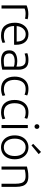

<svg xmlns="http://www.w3.org/2000/svg" viewBox="1451 -2266 825 3767"><g transform="rotate(90 1863.5 -382.5)"><path d="M86 0V-492Q115 -505 159 -515.5Q203 -526 258 -526Q289 -526 316.5 -521.5Q344 -517 358 -512L345 -459Q334 -464 310 -468Q286 -472 251 -472Q215 -472 188 -466Q161 -460 147 -453V0Z M680 10Q547 10 486.5 -63.5Q426 -137 426 -262Q426 -344 456.5 -404Q487 -464 538 -496Q589 -528 652 -528Q750 -528 804.5 -464Q859 -400 859 -281Q859 -273 858.5 -263.5Q858 -254 857 -246H490Q493 -148 539.5 -97Q586 -46 683 -46Q729 -46 762 -55Q795 -64 811 -73L822 -21Q806 -11 766.5 -0.5Q727 10 680 10ZM491 -297H796Q795 -382 758 -428Q721 -474 653 -474Q604 -474 569 -449Q534 -424 514.5 -383.5Q495 -343 491 -297Z M1162 9Q1073 9 1020 -29Q967 -67 967 -152Q967 -234 1025.5 -271.5Q1084 -309 1181 -309Q1210 -309 1241.5 -304Q1273 -299 1287 -293V-326Q1287 -369 1276 -402.5Q1265 -436 1237 -455Q1209 -474 1156 -474Q1108 -474 1078 -466.5Q1048 -459 1031 -453L1023 -506Q1044 -515 1079 -521.5Q1114 -528 1161 -528Q1262 -528 1304.5 -476Q1347 -424 1347 -339V-14Q1321 -6 1270.5 1.5Q1220 9 1162 9ZM1171 -44Q1238 -44 1287 -55V-242Q1272 -248 1246 -253Q1220 -258 1183 -258Q1142 -258 1107 -249Q1072 -240 1050.5 -217Q1029 -194 1029 -152Q1029 -94 1066 -69Q1103 -44 1171 -44Z M1726 9Q1607 9 1545 -62.5Q1483 -134 1483 -257Q1483 -339 1512 -400Q1541 -461 1594 -494.5Q1647 -528 1721 -528Q1806 -528 1853 -503L1837 -451Q1817 -461 1790 -467Q1763 -473 1725 -473Q1638 -473 1592.5 -416Q1547 -359 1547 -257Q1547 -159 1591.5 -102.5Q1636 -46 1734 -46Q1770 -46 1801.5 -55Q1833 -64 1849 -73L1862 -20Q1843 -9 1804 0Q1765 9 1726 9Z M2184 9Q2065 9 2003 -62.5Q1941 -134 1941 -257Q1941 -339 1970 -400Q1999 -461 2052 -494.5Q2105 -528 2179 -528Q2264 -528 2311 -503L2295 -451Q2275 -461 2248 -467Q2221 -473 2183 -473Q2096 -473 2050.5 -416Q2005 -359 2005 -257Q2005 -159 2049.5 -102.5Q2094 -46 2192 -46Q2228 -46 2259.5 -55Q2291 -64 2307 -73L2320 -20Q2301 -9 2262 0Q2223 9 2184 9Z M2432 0V-516H2493V0ZM2463 -647Q2444 -647 2430.5 -660.5Q2417 -674 2417 -695Q2417 -716 2430.5 -729Q2444 -742 2463 -742Q2482 -742 2495.5 -729Q2509 -716 2509 -695Q2509 -674 2495.5 -660.5Q2482 -647 2463 -647Z M2870 10Q2802 10 2749 -23.5Q2696 -57 2666 -117.5Q2636 -178 2636 -259Q2636 -340 2666 -400.5Q2696 -461 2749 -494.5Q2802 -528 2870 -528Q2939 -528 2992 -494.5Q3045 -461 3075 -400.5Q3105 -340 3105 -259Q3105 -178 3075.5 -117.5Q3046 -57 2993 -23.5Q2940 10 2870 10ZM2870 -45Q2949 -45 2995 -103Q3041 -161 3041 -259Q3041 -357 2995 -415Q2949 -473 2870 -473Q2792 -473 2746 -414.5Q2700 -356 2700 -259Q2700 -161 2746 -103Q2792 -45 2870 -45ZM2832 -587 2802 -621 2961 -775 3004 -729Z M3247 0V-498Q3277 -506 3326 -516Q3375 -526 3442 -526Q3521 -526 3565.5 -497Q3610 -468 3628 -414.5Q3646 -361 3646 -288V0H3585V-268Q3585 -341 3571.5 -385.5Q3558 -430 3525.5 -451Q3493 -472 3434 -472Q3389 -472 3354 -465.5Q3319 -459 3308 -456V0Z"/></g></svg>

Font: Ubuntu Sans Light
Style: Regular
Weight: 300
Designer: Dalton Maag Ltd
Foundry: Dalton Maag Ltd
Version: Version 1.006; ttfautohint (v1.8.4.7-5d5b)